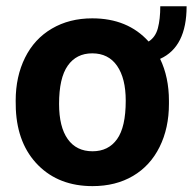

<svg xmlns="http://www.w3.org/2000/svg" viewBox="-20 -598 629 627"><path d="M172.9 -258.8Q172.9 -183.6 201.2 -143.8Q229.5 -104 282.2 -104Q334 -104 362.3 -143.6Q390.6 -183.1 390.6 -269Q390.6 -342.3 362.3 -383.1Q334 -423.8 281.2 -423.8Q229.5 -423.8 201.2 -383.5Q172.9 -343.3 172.9 -258.8ZM31.2 -269Q31.2 -348.1 61.8 -409.7Q92.3 -471.2 149.4 -504.6Q206.5 -538.1 281.2 -538.1Q397 -538.1 465.3 -462.4Q487.8 -476.6 495.6 -506.1Q503.4 -535.6 503.4 -577.6H589.4Q589.4 -444.8 502.9 -405.8Q531.7 -345.7 531.7 -269V-258.8Q531.7 -179.7 501.2 -118.2Q470.7 -56.6 414.3 -23.4Q357.9 9.8 282.2 9.8Q172.9 9.8 105 -58.1Q37.1 -126 31.7 -241.2Z"/></svg>

Font: MAUL Bold
Style: Bold
Weight: 700
Designer: MAUL
Version: Version 1.0; 2020; ttfautohint (v1.8.3)